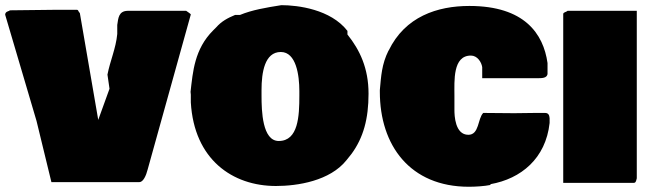

<svg xmlns="http://www.w3.org/2000/svg" viewBox="-35 -713 2487 729"><path d="M373 -429.7 380.8 -376.1 338 -257.8 268.2 -663.2C260.4 -671 263.7 -675.8 255.9 -675.8H175.8C121.1 -675.8 58.6 -673.8 1 -673.8V-671.9C-3.9 -670.9 -15.4 -667.9 -15.4 -657.1L103.7 -253.7C122.2 -178.5 141.6 -96.7 160.2 -21.5H494.1C508.8 -21.5 519.8 -46.3 525.7 -69.7L689.5 -658.2C688.5 -661.1 675.8 -668.9 671.9 -671.9H449.2C415 -670.9 414.1 -643.6 410.2 -618.2V-584C405.2 -529.8 382.8 -480.9 373 -429.7Z M689.5 -353.5V-324.2C702.1 -107.4 847.7 -6.8 1012.7 -6.8C1095.7 -6.8 1217.8 -26.4 1280.3 -104.5L1299.8 -128.9C1344.7 -190.4 1364.3 -261.7 1364.3 -357.4C1364.3 -454.1 1331.1 -523.4 1284.2 -582V-595.7C1220.7 -677.7 1095.7 -693.4 1033.2 -693.4C974.5 -684.1 921.7 -675.2 876 -656.2H857.4C829.1 -644.5 805.7 -631.8 786.1 -609.4L774.4 -597.7C703.1 -526.4 697.3 -440.4 688.5 -364.3ZM958 -349.6V-371.1C958 -437.5 969.7 -515.6 1031.2 -515.6C1089.8 -515.6 1101.6 -426.8 1101.6 -367.2V-349.6C1101.6 -272.5 1097.7 -177.7 1023.4 -177.7C960.9 -177.7 958 -292 958 -349.6Z M1745.1 -3.9C1769.5 -3.9 1803.7 -5.9 1827.1 -10.7V-13.7C1943.4 -34.2 2037.1 -111.3 2051.8 -246.1V-264.6C2050.8 -276.4 2046.9 -284.2 2034.2 -284.2H1998C1970.7 -284.2 1944.3 -283.2 1917 -283.2C1877.9 -283.2 1838.9 -284.2 1799.8 -284.2C1778.3 -262.7 1785.2 -201.2 1743.2 -201.2C1692.4 -201.2 1690.4 -275.4 1690.4 -294.9V-349.6C1690.4 -406.2 1683.6 -502 1752.9 -502C1777.3 -502 1793 -477.5 1795.9 -458V-416H2004.9C2025.4 -416 2041 -417 2043.9 -431.6V-473.6C2028.3 -585 1956.1 -690.4 1747.1 -690.4C1626 -690.4 1502.9 -650.4 1440.4 -520.5V-521.5C1414.1 -468.8 1412.1 -423.8 1407.2 -371.1V-364.3C1407.2 -161.1 1521.8 -3.9 1745.1 -3.9Z M2103.5 -18.6H2371.1C2377.9 -18.6 2379.9 -23.4 2382.8 -36.1V-671.9H2120.1C2115.2 -667 2104.5 -667 2103.5 -660.2Z"/></svg>

Font: Bowlby One SC
Style: Regular
Weight: 400
Width: 1
Version: Version 1.2